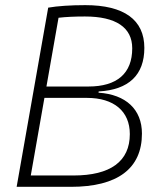

<svg xmlns="http://www.w3.org/2000/svg" viewBox="-20 -723 626 743"><path d="M44.4 0H254.4C435.1 0 529.3 -70.8 529.3 -206.1C529.3 -299.3 467.3 -357.4 361.3 -364.3L361.8 -369.1C478 -375.5 538.6 -432.6 538.6 -537.6C538.6 -646.5 460 -703.1 310.1 -703.1C252.9 -703.1 203.1 -699.7 166.5 -693.4ZM99.1 -43.9 151.9 -344.2H316.4C420.9 -344.2 482.4 -292.5 482.4 -204.1C482.4 -98.6 407.7 -43.9 264.2 -43.9ZM159.7 -388.2 206.5 -654.3C235.8 -657.7 270 -659.2 308.6 -659.2C428.7 -659.2 491.7 -616.7 491.7 -536.1C491.7 -439 433.1 -388.2 322.3 -388.2Z"/></svg>

Font: Cascadia Code PL ExtraLight
Style: Italic
Weight: 200
Italic angle: -10°
Monospace: yes
Designer: Aaron Bell
Foundry: Saja Typeworks
Version: Version 2404.023